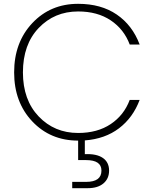

<svg xmlns="http://www.w3.org/2000/svg" viewBox="-20 -729 810 1005"><path d="M54 -350Q54 -507 149 -608Q244 -709 389 -709Q509 -709 591 -653Q673 -597 711 -496H659Q629 -576 559.5 -622.5Q490 -669 389 -669Q265 -669 182.5 -582.5Q100 -496 100 -350Q100 -206 182.5 -119.5Q265 -33 389 -33Q490 -33 559.5 -79.5Q629 -126 659 -206H711Q676 -113 603 -57.5Q530 -2 424 6V78Q485 75 518 97.5Q551 120 551 164Q551 206 521.5 231Q492 256 439 256H358V223H431Q511 223 511 164Q511 109 431 109H389V7Q244 7 149 -93.5Q54 -194 54 -350Z"/></svg>

Font: Poppins ExtraLight
Style: Regular
Weight: 275
Designer: Ninad Kale (Devanagari), Jonny Pinhorn (Latin)
Foundry: Indian Type Foundry
Version: Version 3.200;PS 1.000;hotconv 16.6.54;makeotf.lib2.5.65590